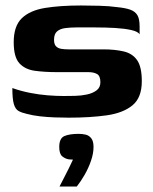

<svg xmlns="http://www.w3.org/2000/svg" viewBox="-20 -425 557 700"><path d="M230 4Q206 4 179 3Q152 2 125.5 -1Q99 -4 77 -10Q59 -14 47.5 -20.5Q36 -27 30.5 -45.5Q25 -64 25 -104Q56 -93 89 -86.5Q122 -80 153.5 -77.5Q185 -75 212 -75Q231 -75 253.5 -75.5Q276 -76 297 -80.5Q318 -85 332 -95.5Q346 -106 346 -125Q346 -148 334 -155Q322 -162 302 -162H188Q142 -162 106.5 -167Q71 -172 50.5 -194.5Q30 -217 30 -271Q30 -330 59.5 -358.5Q89 -387 144 -396Q199 -405 276 -405Q304 -405 341.5 -404Q379 -403 407 -399Q438 -396 455.5 -389.5Q473 -383 481 -369.5Q489 -356 489 -328V-300Q483 -310 458.5 -315.5Q434 -321 399.5 -323Q365 -325 327.5 -325Q290 -325 258 -325Q236 -325 217.5 -322.5Q199 -320 188 -310.5Q177 -301 177 -280Q177 -264 184 -256.5Q191 -249 203 -247Q215 -245 230 -245H357Q399 -245 431 -237.5Q463 -230 480 -205.5Q497 -181 497 -129Q497 -69 463 -41Q429 -13 369 -4.5Q309 4 230 4ZM197 255Q208 234 215.5 219Q223 204 230.5 189.5Q238 175 246 157Q243 157 239 156.5Q235 156 231 156Q218 154 207 145Q196 136 196 111Q196 79 215 71Q234 63 267 63Q281 63 293 66Q305 69 313 79.5Q321 90 321 111Q321 134 312 160.5Q303 187 289 211.5Q275 236 260 255Z"/></svg>

Font: r_Genos
Style: Bold
Weight: 700
Designer: Robert E. Leuschke
Foundry: Robert E. Leuschke
Version: Version 2.000;June 29, 2024;FontCreator 14.0.0.2814 32-bit